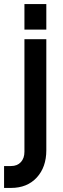

<svg xmlns="http://www.w3.org/2000/svg" viewBox="-57 -740 310 943"><path d="M-37 183V75.5H-3Q28 75.5 45.5 56.2Q63 37 63 5.5V-547.5H170.5V-2Q170.5 81 123.5 132Q76.5 183 -3 183ZM63 -594.5V-720H170.5V-594.5Z"/></svg>

Font: Mohave Light SemiBold
Style: Regular
Weight: 600
Version: Version 2.003